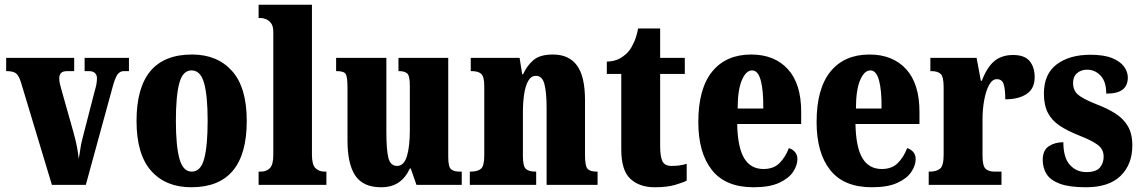

<svg xmlns="http://www.w3.org/2000/svg" viewBox="-20 -780 4817 810"><path d="M68 -434Q59 -462 47 -471Q35 -480 6 -480V-536H293V-480H264Q245 -480 237.5 -472Q230 -464 230 -450Q230 -438 232.5 -427Q235 -416 238 -406L291 -218Q308 -156 312 -110Q316 -130 319 -152Q322 -174 328 -196L379 -394Q384 -411 386.5 -423.5Q389 -436 389 -451Q389 -463 381 -471.5Q373 -480 354 -480H337V-536H524V-480H502Q486 -480 475.5 -465.5Q465 -451 454 -409L342 0H199Z M787 10Q679 10 617.5 -59.5Q556 -129 556 -270Q556 -550 790 -550Q897 -550 959 -480.5Q1021 -411 1021 -270Q1021 10 787 10ZM789 -56Q827 -56 841.5 -110.5Q856 -165 856 -270Q856 -376 841 -429.5Q826 -483 788 -483Q751 -483 736.5 -429.5Q722 -376 722 -270Q722 -165 737 -110.5Q752 -56 789 -56Z M1071 0V-56H1081Q1104 -56 1118.5 -70.5Q1133 -85 1133 -127V-645Q1133 -671 1122.5 -683.5Q1112 -696 1100 -700Q1088 -704 1081 -704H1071V-760H1296V-127Q1296 -85 1311 -70.5Q1326 -56 1349 -56H1357V0Z M1588 10Q1512 10 1479 -39Q1446 -88 1446 -188V-409Q1446 -452 1439.5 -466Q1433 -480 1401 -480H1398V-536H1610V-222Q1610 -148 1618.5 -114Q1627 -80 1655 -80Q1684 -80 1696.5 -120.5Q1709 -161 1709 -230V-418Q1709 -461 1697.5 -470.5Q1686 -480 1664 -480H1661V-536H1871V-118Q1871 -75 1883.5 -65.5Q1896 -56 1918 -56H1928V0H1737L1713 -69H1709Q1691 -30 1661.5 -10Q1632 10 1588 10Z M1962 0V-56H1966Q1995 -56 2009 -68Q2023 -80 2023 -124V-416Q2023 -457 2010 -468.5Q1997 -480 1970 -480H1966V-536H2172L2183 -467H2187Q2203 -503 2230.5 -526.5Q2258 -550 2313 -550Q2380 -550 2414 -504Q2448 -458 2448 -357V-126Q2448 -80 2458.5 -68Q2469 -56 2497 -56H2501V0H2286V-325Q2286 -389 2277 -424.5Q2268 -460 2241 -460Q2220 -460 2208 -438Q2196 -416 2191 -381Q2186 -346 2186 -306V-121Q2186 -79 2198.5 -67.5Q2211 -56 2239 -56H2242V0Z M2742 10Q2678 10 2639.5 -25.5Q2601 -61 2601 -149V-468H2540V-520Q2575 -521 2598.5 -535.5Q2622 -550 2634 -566Q2645 -580 2655.5 -603.5Q2666 -627 2672 -660H2765V-536H2869V-468H2765V-163Q2765 -120 2774.5 -100Q2784 -80 2813 -80Q2850 -80 2877 -89V-18Q2862 -10 2828 0Q2794 10 2742 10Z M3159 10Q3041 10 2983.5 -62.5Q2926 -135 2926 -265Q2926 -406 2984.5 -478Q3043 -550 3149 -550Q3247 -550 3303.5 -488.5Q3360 -427 3360 -308V-257H3090Q3092 -158 3119.5 -112.5Q3147 -67 3201 -67Q3244 -67 3269 -92.5Q3294 -118 3308 -155Q3323 -151 3333.5 -139Q3344 -127 3344 -109Q3344 -82 3325.5 -54.5Q3307 -27 3266.5 -8.5Q3226 10 3159 10ZM3200 -322Q3201 -398 3189.5 -440.5Q3178 -483 3153 -483Q3127 -483 3109.5 -441.5Q3092 -400 3092 -322Z M3658 10Q3540 10 3482.5 -62.5Q3425 -135 3425 -265Q3425 -406 3483.5 -478Q3542 -550 3648 -550Q3746 -550 3802.5 -488.5Q3859 -427 3859 -308V-257H3589Q3591 -158 3618.5 -112.5Q3646 -67 3700 -67Q3743 -67 3768 -92.5Q3793 -118 3807 -155Q3822 -151 3832.5 -139Q3843 -127 3843 -109Q3843 -82 3824.5 -54.5Q3806 -27 3765.5 -8.5Q3725 10 3658 10ZM3699 -322Q3700 -398 3688.5 -440.5Q3677 -483 3652 -483Q3626 -483 3608.5 -441.5Q3591 -400 3591 -322Z M3898 0V-56H3902Q3931 -56 3946 -68.5Q3961 -81 3961 -128V-412Q3961 -456 3948.5 -468Q3936 -480 3909 -480H3905V-536H4100L4118 -439H4122Q4143 -495 4174 -521.5Q4205 -548 4254 -548Q4303 -548 4324 -522Q4345 -496 4345 -455Q4345 -406 4311 -383.5Q4277 -361 4221 -361Q4221 -402 4214.5 -424Q4208 -446 4185 -446Q4166 -446 4152.5 -421Q4139 -396 4132 -357Q4125 -318 4125 -277V-123Q4125 -79 4138.5 -67.5Q4152 -56 4175 -56H4205V0Z M4561 10Q4491 10 4451 -5Q4411 -20 4395 -46Q4379 -72 4379 -105Q4379 -146 4404.5 -163Q4430 -180 4466 -180Q4466 -115 4493.5 -84.5Q4521 -54 4563 -54Q4604 -54 4620 -73Q4636 -92 4636 -119Q4636 -150 4611.5 -168.5Q4587 -187 4536 -207Q4485 -227 4451.5 -249Q4418 -271 4401 -303.5Q4384 -336 4384 -385Q4384 -468 4438 -508.5Q4492 -549 4580 -549Q4637 -549 4671.5 -535Q4706 -521 4722 -499Q4738 -477 4738 -453Q4738 -419 4716 -402Q4694 -385 4647 -385Q4647 -435 4623.5 -460.5Q4600 -486 4566 -486Q4541 -486 4524 -471.5Q4507 -457 4507 -430Q4507 -399 4527.5 -381Q4548 -363 4606 -340Q4651 -323 4685 -301.5Q4719 -280 4738 -248Q4757 -216 4757 -166Q4757 -87 4708 -38.5Q4659 10 4561 10Z"/></svg>

Font: Noto Serif Lao ExtraCondensed Black
Style: Regular
Weight: 900
Width: 2
Designer: Monotype Design Team
Foundry: Monotype Imaging Inc.
Version: Version 2.003; ttfautohint (v1.8.4.7-5d5b)